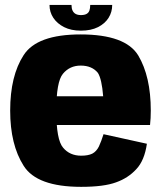

<svg xmlns="http://www.w3.org/2000/svg" viewBox="-20 -738 649 764"><path d="M303 5.5V-118.5Q257.5 -118.5 231 -150.5Q204 -181.5 204 -297.5Q204 -413 230.5 -444.5Q257.5 -477 301 -477Q346 -477 369.5 -448Q385 -424 390.5 -355H188V-240.5H577Q580 -266.5 580 -298Q580 -433.5 530 -517.5Q479 -601 300.5 -601Q127 -601 74 -518.5Q20.5 -436 20.5 -298Q20.5 -162.5 74 -78.5Q126.5 5.5 303 5.5ZM303 -118.5V5.5Q393.5 5.5 442 -12.5Q490 -29.5 522.5 -65Q555 -99.5 564.5 -166L392 -204Q383 -175.5 373.5 -155Q363.5 -135 347 -126.5Q330.5 -118.5 303 -118.5ZM302 -616Q342 -616 369.8 -630Q397.5 -644 412 -667Q426.5 -690 426.5 -718.5H339Q339 -705 335.8 -696Q332.5 -687 324.2 -682.5Q316 -678 302 -678Q289.5 -678 281.2 -682.5Q273 -687 268.8 -695.8Q264.5 -704.5 264.5 -718.5H177Q177 -690 192.2 -667Q207.5 -644 235.2 -630Q263 -616 302 -616Z"/></svg>

Font: Anybody SemiCondensed ExtraBold
Style: Regular
Weight: 800
Width: 4
Version: Version 1.113;gftools[0.9.25]